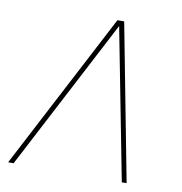

<svg xmlns="http://www.w3.org/2000/svg" viewBox="-81 -804 832 879"><g transform="rotate(10 334.5 -364.0)"><path d="M543 0 405.3 -710 399.4 -727.5H425.8L565.4 0ZM411.1 -710.9 40 0H14.6L394.5 -727.5H418Z"/></g></svg>

Font: Inter Tight Thin
Style: Italic
Weight: 250
Italic angle: -9.39999°
Designer: Rasmus Andersson
Foundry: rsms
Version: Version 3.004